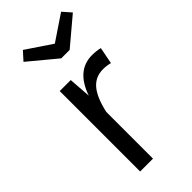

<svg xmlns="http://www.w3.org/2000/svg" viewBox="-247 -835 888 888"><g transform="rotate(-45 197.5 -390.5)"><path d="M262 -628H207L72 -740L109 -781L234 -697L359 -781L395 -740ZM175 -416Q217 -538 318 -538Q346 -538 370 -532L354 -450Q331 -456 308 -456Q258 -456 227 -419.5Q196 -383 179 -305V0H95V-526H167Z"/></g></svg>

Font: FiraGO Book
Style: Regular
Weight: 350
Designer: bBox Type
Foundry: bBox Type GmbH
Version: Version 1.001;PS 001.001;hotconv 1.0.88;makeotf.lib2.5.64775